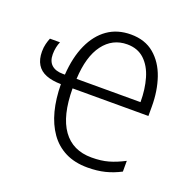

<svg xmlns="http://www.w3.org/2000/svg" viewBox="-103 -643 752 755"><g transform="rotate(20 273.0 -266.0)"><path d="M321.8 -540.5Q380.9 -540.5 419.4 -508.1Q458 -475.6 476.6 -421.6Q495.1 -367.7 495.1 -302.2V-262.7H177.7Q178.2 -148.4 219.7 -90.6Q261.2 -32.7 340.3 -32.7Q380.4 -32.7 410.6 -41.3Q440.9 -49.8 475.6 -67.9V-22.9Q443.8 -6.3 411.4 1.7Q378.9 9.8 338.4 9.8Q285.2 9.8 245.8 -10Q206.5 -29.8 180.9 -66.2Q155.3 -102.5 142.3 -152.3Q129.4 -202.1 128.9 -262.7Q91.8 -263.2 66.4 -273.2Q41 -283.2 28.1 -304.4Q15.1 -325.7 15.1 -357.9Q15.1 -375.5 18.8 -390.1Q22.5 -404.8 27.3 -416H69.3Q64.5 -405.3 61.5 -391.4Q58.6 -377.4 58.6 -362.3Q58.6 -333 75.2 -318.1Q91.8 -303.2 122.6 -303.2H130.9Q135.7 -377 159.9 -430.2Q184.1 -483.4 224.9 -512Q265.6 -540.5 321.8 -540.5ZM321.3 -499Q259.8 -499 221.9 -448.5Q184.1 -397.9 179.7 -303.2H447.3Q447.3 -357.9 434.3 -402.1Q421.4 -446.3 393.3 -472.7Q365.2 -499 321.3 -499Z"/></g></svg>

Font: Open Sans SemiCondensed Light
Style: Regular
Weight: 300
Width: 4
Designer: Monotype Design Team
Foundry: Monotype Imaging Inc.
Version: Version 3.000